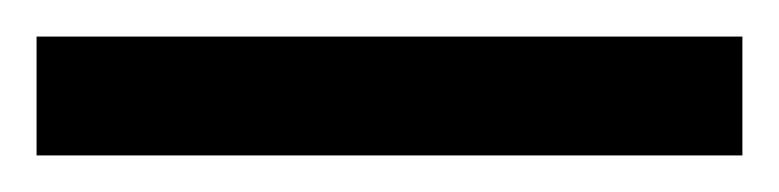

<svg xmlns="http://www.w3.org/2000/svg" viewBox="-22 -23 426 105"><path d="M-2 62H384V-3H-2Z"/></svg>

Font: Noto Sans Kannada UI Condensed Medium
Style: Regular
Weight: 500
Width: 3
Designer: Jelle Bosma - Monotype Design Team
Foundry: Monotype Imaging Inc.
Version: Version 2.005